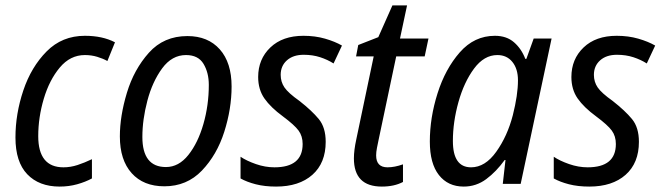

<svg xmlns="http://www.w3.org/2000/svg" viewBox="-20 -678 2439 708"><path d="M200 10Q234 10 264.5 1.5Q295 -7 319 -20V-91Q292 -78 266 -69.5Q240 -61 214 -61Q121 -61 121 -176Q121 -245 141.5 -314Q162 -383 200.5 -429Q239 -475 293 -475Q317 -475 338.5 -468.5Q360 -462 376 -453L404 -522Q358 -546 293 -546Q209 -546 152 -488.5Q95 -431 66 -344.5Q37 -258 37 -171Q37 -81 80.5 -35.5Q124 10 200 10Z M586 9Q669 9 724.5 -49Q780 -107 807 -192Q834 -277 834 -359Q834 -447 790.5 -496Q747 -545 671 -545Q584 -545 529 -483.5Q474 -422 448 -336Q422 -250 422 -175Q422 -88 465.5 -39.5Q509 9 586 9ZM592 -62Q505 -62 505 -173Q505 -237 523.5 -307Q542 -377 578 -426Q614 -475 666 -475Q711 -475 730.5 -442.5Q750 -410 750 -365Q750 -290 730 -220.5Q710 -151 674.5 -106.5Q639 -62 592 -62Z M998 10Q1083 10 1132 -33.5Q1181 -77 1181 -155Q1181 -208 1155.5 -239Q1130 -270 1084 -306Q1043 -335 1029 -355.5Q1015 -376 1015 -402Q1015 -435 1038 -455.5Q1061 -476 1100 -476Q1133 -476 1160.5 -467Q1188 -458 1210 -444L1241 -510Q1215 -525 1178.5 -535.5Q1142 -546 1099 -546Q1022 -546 977 -503Q932 -460 932 -394Q932 -348 955 -315Q978 -282 1023 -249Q1066 -217 1081 -196.5Q1096 -176 1096 -147Q1096 -61 992 -61Q958 -61 923.5 -73Q889 -85 867 -100V-20Q890 -7 923 1.5Q956 10 998 10Z M1388 10Q1434 10 1466 -7V-72Q1435 -61 1409 -61Q1367 -61 1367 -105Q1367 -117 1370 -132.5Q1373 -148 1376 -162L1441 -470H1546L1560 -536H1455L1481 -658H1427L1375 -541L1301 -512L1293 -470H1358L1294 -165Q1285 -124 1285 -94Q1285 10 1388 10Z M1690 10Q1736 10 1773 -17.5Q1810 -45 1841 -88H1844L1834 0H1900L2014 -536H1948L1921 -461H1917Q1903 -498 1875.5 -522Q1848 -546 1805 -546Q1729 -546 1675.5 -485Q1622 -424 1593.5 -334Q1565 -244 1565 -156Q1565 -75 1598.5 -32.5Q1632 10 1690 10ZM1717 -61Q1650 -61 1650 -158Q1650 -228 1670.5 -301.5Q1691 -375 1728 -425Q1765 -475 1814 -475Q1849 -475 1869.5 -449.5Q1890 -424 1890 -382Q1890 -328 1871 -253Q1851 -176 1810 -118.5Q1769 -61 1717 -61Z M2153 10Q2238 10 2287 -33.5Q2336 -77 2336 -155Q2336 -208 2310.5 -239Q2285 -270 2239 -306Q2198 -335 2184 -355.5Q2170 -376 2170 -402Q2170 -435 2193 -455.5Q2216 -476 2255 -476Q2288 -476 2315.5 -467Q2343 -458 2365 -444L2396 -510Q2370 -525 2333.5 -535.5Q2297 -546 2254 -546Q2177 -546 2132 -503Q2087 -460 2087 -394Q2087 -348 2110 -315Q2133 -282 2178 -249Q2221 -217 2236 -196.5Q2251 -176 2251 -147Q2251 -61 2147 -61Q2113 -61 2078.5 -73Q2044 -85 2022 -100V-20Q2045 -7 2078 1.5Q2111 10 2153 10Z"/></svg>

Font: Noto Sans UI SemiCondensed
Style: Italic
Weight: 400
Width: 4
Italic angle: -12°
Designer: Monotype Design Team
Foundry: Monotype Imaging Inc.
Version: Version 1.901